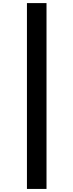

<svg xmlns="http://www.w3.org/2000/svg" viewBox="-20 -976 474 1240"><path d="M280.4 244.2H154V-956H280.4Z"/></svg>

Font: Be Vietnam Pro Variable Thin
Style: Regular
Weight: 100
Designer: Lam Bao, Tony Le, Vietanh Nguyen
Foundry: Yellow Type Foundry
Version: Version 1.002